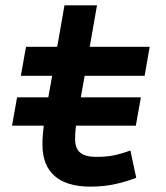

<svg xmlns="http://www.w3.org/2000/svg" viewBox="-20 -694 626 724"><path d="M25.4 -220.2H145C141.6 -193.4 140.1 -172.9 140.1 -148.4C140.1 -44.4 202.6 9.8 320.8 9.8C392.1 9.8 444.3 -5.4 493.7 -23.4L471.7 -126.5C421.4 -108.4 391.1 -102.5 342.8 -102.5C287.6 -102.5 263.2 -123 263.2 -169.9C263.2 -187.5 264.2 -202.1 266.6 -220.2H492.2L511.2 -327.1H284.7L299.3 -408.2H525.4L544.4 -517.6H318.4L345.7 -673.8H223.1L195.8 -517.6H78.1L58.6 -408.2H176.8L162.1 -327.1H44.4Z"/></svg>

Font: Cascadia Code SemiBold
Style: Italic
Weight: 600
Italic angle: -10°
Monospace: yes
Designer: Aaron Bell
Foundry: Saja Typeworks
Version: Version 2404.023